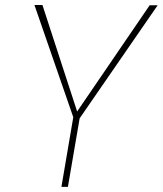

<svg xmlns="http://www.w3.org/2000/svg" viewBox="-20 -731 637 751"><path d="M281.7 -294.9 565.4 -710.4H596.7L291.5 -268.1L245.6 0H220.2L266.6 -272.5L114.7 -711.4H146Z"/></svg>

Font: TypoPRO Roboto Mono
Style: Italic
Weight: 250
Designer: Google
Version: Version 2.000986; 2015; ttfautohint (v1.3)